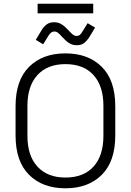

<svg xmlns="http://www.w3.org/2000/svg" viewBox="-20 -1002 706 1036"><path d="M333 14Q210 14 137 -58.5Q64 -131 64 -271V-429Q64 -569 137 -641.5Q210 -714 333 -714Q456 -714 529 -641.5Q602 -569 602 -429V-271Q602 -131 529 -58.5Q456 14 333 14ZM333 -44Q431 -44 484.5 -103Q538 -162 538 -269V-431Q538 -538 484.5 -597Q431 -656 333 -656Q236 -656 182 -597Q128 -538 128 -431V-269Q128 -162 182 -103Q236 -44 333 -44ZM242 -810 213 -763 173 -787 205 -840Q215 -857 231 -869.5Q247 -882 272 -882Q295 -882 313 -870.5Q331 -859 351 -837Q365 -821 374 -814.5Q383 -808 393 -808Q404 -808 410.5 -813.5Q417 -819 423 -829L453 -877L493 -853L461 -800Q451 -784 435.5 -771Q420 -758 394 -758Q371 -758 353 -769.5Q335 -781 315 -803Q301 -819 292.5 -825.5Q284 -832 273 -832Q263 -832 255.5 -826Q248 -820 242 -810ZM483 -930H183V-982H483Z"/></svg>

Font: Space Grotesk Variable Light
Style: Regular
Weight: 300
Designer: Florian Karsten
Foundry: Florian Karsten
Version: Version 2.000